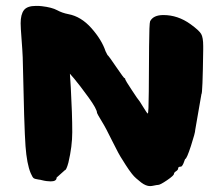

<svg xmlns="http://www.w3.org/2000/svg" viewBox="-20 -617 759 651"><path d="M50 -538Q50 -568 61 -582.5Q72 -597 102 -597Q115 -597 122 -596Q156 -592 173.5 -582.5Q191 -573 212 -569Q255 -561 290 -521.5Q325 -482 338 -443Q345 -428 347 -428Q348 -428 374 -390Q400 -352 402 -352Q405 -352 405 -347Q405 -345 427 -311.5Q449 -278 450 -278Q451 -278 465 -255Q479 -232 481 -232Q484 -232 484.5 -306.5Q485 -381 485.5 -459.5Q486 -538 489 -545Q500 -566 534 -566Q583 -566 626 -535Q655 -514 662 -502Q669 -490 669 -461V-448Q667 -298 663 -298L642 -177Q642 -167 627.5 -122.5Q613 -78 608 -78Q607 -77 604.5 -69.5Q602 -62 599 -57Q596 -52 593 -52Q584 -52 584 -46Q584 -41 577 -36.5Q570 -32 570 -28Q570 -22 546.5 -6Q523 10 516 10Q512 10 503 12Q494 14 489 14Q475 14 459 2Q449 -6 441.5 -12.5Q434 -19 427 -28Q420 -37 417 -41.5Q414 -46 406 -58Q398 -70 396 -74Q383 -93 360.5 -139Q338 -185 326 -204Q309 -232 309 -234Q309 -247 280 -287Q251 -327 231 -351L217 -367L220 -321Q225 -230 225 -169Q225 -121 212 -66Q205 -40 200 -40L172 -15Q172 -2 152 -2Q146 -2 138 -3Q130 -4 122.5 -6Q115 -8 112 -8Q98 -10 94 -13Q90 -16 84 -30Q71 -61 66.5 -121.5Q62 -182 57 -423Q56 -447 53 -485.5Q50 -524 50 -538Z"/></svg>

Font: NaniFont Regular
Style: Regular
Weight: 400
Designer: Nanigashitei
Version: Version 1.036